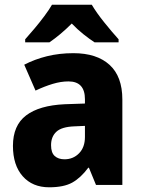

<svg xmlns="http://www.w3.org/2000/svg" viewBox="-20 -786 604 816"><path d="M292 -560Q391 -560 445.5 -510.5Q500 -461 500 -363V0H388L358 -73H355Q323 -30 287 -10Q251 10 189 10Q118 10 76.5 -37Q35 -84 35 -166Q35 -253 91 -295.5Q147 -338 255 -343L341 -346V-364Q341 -440 271 -440Q239 -440 204 -429.5Q169 -419 131 -401L83 -511Q127 -534 179.5 -547Q232 -560 292 -560ZM296 -249Q242 -247 219.5 -226Q197 -205 197 -169Q197 -137 212.5 -123Q228 -109 254 -109Q291 -109 316 -134.5Q341 -160 341 -204V-251ZM370 -766Q390 -732 423 -691Q456 -650 484 -619V-606H382Q359 -621 334 -641Q309 -661 285 -686Q260 -661 236 -641Q212 -621 190 -606H87V-619Q104 -638 126 -664Q148 -690 168.5 -717.5Q189 -745 201 -766Z"/></svg>

Font: Noto Sans Malayalam SemiCondensed ExtraBold
Style: Regular
Weight: 800
Width: 4
Designer: Jelle Bosma - Monotype Design Team
Foundry: Monotype Imaging Inc.
Version: Version 2.104; ttfautohint (v1.8.4.7-5d5b)